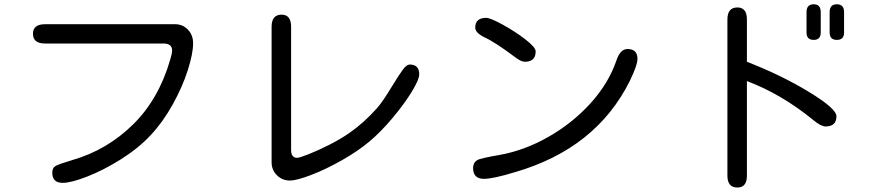

<svg xmlns="http://www.w3.org/2000/svg" viewBox="-20 -798 4040 884"><path d="M869.1 -598.6Q869.1 -551.8 844.7 -475.1Q820.3 -398.4 775.4 -317.4Q730.5 -236.3 673.8 -175.8Q617.2 -115.2 537.1 -64.9Q457 -14.6 382.3 14.6Q307.6 43.9 268.6 43.9Q220.7 43.9 220.7 -2.9Q220.7 -26.4 238.3 -35.2Q255.9 -43.9 314.5 -61.5Q472.7 -107.4 591.8 -224.1Q710.9 -340.8 763.7 -523.4Q772.5 -552.7 772.5 -565.4Q772.5 -597.7 732.4 -597.7H187.5Q131.8 -597.7 131.8 -642.6Q131.8 -686.5 187.5 -686.5H786.1Q821.3 -686.5 845.2 -661.6Q869.1 -636.7 869.1 -598.6Z M1590.8 -187.5Q1655.3 -232.4 1714.8 -298.8Q1741.2 -328.1 1787.1 -404.3Q1817.4 -454.1 1835 -477.5Q1852.5 -501 1866.2 -501Q1910.2 -501 1910.2 -456.1Q1910.2 -431.6 1875.5 -375Q1840.8 -318.4 1787.1 -254.4Q1733.4 -190.4 1679.7 -145.5Q1626 -100.6 1552.2 -59.1Q1478.5 -17.6 1412.1 7.8Q1345.7 33.2 1314.5 33.2Q1279.3 33.2 1254.9 8.8Q1230.5 -15.6 1230.5 -50.8V-674.8Q1230.5 -730.5 1276.4 -730.5Q1320.3 -730.5 1320.3 -674.8V-107.4Q1320.3 -71.3 1348.6 -71.3Q1358.4 -71.3 1401.9 -88.4Q1445.3 -105.5 1498 -132.3Q1550.8 -159.2 1590.8 -187.5Z M2446.3 -561.5Q2446.3 -513.7 2396.5 -513.7Q2378.9 -513.7 2352.5 -534.2Q2258.8 -604.5 2209 -627Q2168 -647.5 2168 -670.9Q2168 -715.8 2218.8 -715.8Q2237.3 -715.8 2294.4 -684.6Q2351.6 -653.3 2398.9 -616.7Q2446.3 -580.1 2446.3 -561.5ZM2915 -527.3Q2915 -498 2879.9 -425.8Q2724.6 -113.3 2349.6 -4.9Q2250 25.4 2208 25.4Q2158.2 25.4 2158.2 -24.4Q2158.2 -48.8 2176.8 -60.5Q2190.4 -69.3 2282.2 -85Q2395.5 -105.5 2505.4 -168Q2615.2 -230.5 2698.2 -321.8Q2781.2 -413.1 2817.4 -517.6Q2835 -572.3 2869.1 -572.3Q2915 -572.3 2915 -527.3Z M3726.6 -778.3Q3758.8 -778.3 3758.8 -742.2V-648.4Q3758.8 -614.3 3726.6 -614.3Q3693.4 -614.3 3693.4 -648.4V-742.2Q3693.4 -778.3 3726.6 -778.3ZM3833 -778.3Q3866.2 -778.3 3866.2 -742.2V-648.4Q3866.2 -614.3 3833 -614.3Q3799.8 -614.3 3799.8 -648.4V-742.2Q3799.8 -778.3 3833 -778.3ZM3704.1 -375Q3831.1 -297.9 3831.1 -262.7Q3831.1 -215.8 3781.2 -215.8Q3759.8 -215.8 3724.6 -245.1Q3579.1 -364.3 3418.9 -424.8V10.7Q3418.9 65.4 3375 65.4Q3329.1 65.4 3329.1 10.7V-708Q3329.1 -763.7 3375 -763.7Q3418.9 -763.7 3418.9 -708V-513.7Q3581.1 -450.2 3704.1 -375Z"/></svg>

Font: jf-openhuninn-1.1
Style: Regular
Weight: 400
Designer: [Kosugi Maru]
      Designed by Motoya company      

      [Varela Round]
      Joe Prince(Latin component); Avraham Co
Foundry: justfont CO.,LTD.
Version: 1.1